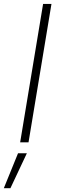

<svg xmlns="http://www.w3.org/2000/svg" viewBox="-61 -748 306 1009"><path d="M209.5 -727.5 88.9 0H44.9L165.5 -727.5ZM-41 241.2 33.7 57.6H80.1L-6.3 241.2Z"/></svg>

Font: Inter ExtraLight
Style: Italic
Weight: 250
Italic angle: -9.3988°
Designer: Rasmus Andersson
Foundry: rsms
Version: Version 4.001;git-66647c0bb